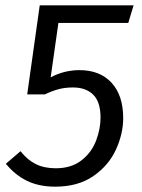

<svg xmlns="http://www.w3.org/2000/svg" viewBox="-20 -688 532 720"><path d="M461 -602H199L170 -398Q221 -425 278 -425Q355 -425 398.5 -377.5Q442 -330 442 -245Q442 -187 415 -127.5Q388 -68 330.5 -28Q273 12 187 12Q126 12 81 -10Q36 -32 2 -74L57 -121Q83 -88 114.5 -72.5Q146 -57 189 -57Q248 -57 286 -87Q324 -117 340.5 -161Q357 -205 357 -247Q357 -306 329.5 -333Q302 -360 254 -360Q225 -360 201.5 -354Q178 -348 148 -334H82L129 -668H481Z"/></svg>

Font: Fira Sans Book
Style: Italic
Weight: 350
Italic angle: -8°
Designer: bBox Type GmbH & Carrois Corporate GbR & Edenspiekermann AG
Foundry: bBox Type GmbH & Carrois Corporate GbR & Edenspiekermann AG
Version: Version 4.301